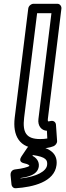

<svg xmlns="http://www.w3.org/2000/svg" viewBox="-20 -751 351 1019"><path d="M108 -126 177 -681H253L184 -120C179 -82 201 -58 229 -57L231 -16C219 -14 208 -13 193 -13C118 -13 99 -49 108 -126ZM58 -126C47 -33 81 37 187 37C219 37 244 33 264 25C274 21 284 9 283 -3L277 -89C276 -103 264 -112 250 -109C241 -107 241 -107 235 -107C235 -107 233 -111 234 -120L306 -706C307 -717 299 -731 284 -731H158C147 -731 132 -721 130 -706ZM155 72C225 82 233 99 230 125C226 158 175 187 89 196V194C127 188 180 178 186 132C189 104 171 85 152 76ZM151 20C142 19 131 24 125 33L94 79C74 109 104 114 106 115C135 121 136 128 136 130C129 135 100 144 61 148C40 150 35 168 36 178L41 228C42 239 51 249 64 248C155 242 269 215 280 125C288 59 238 29 151 20Z"/></svg>

Font: Falling Sky
Style: ExtOuObl
Weight: 400
Designer: Paul D. Hunt
Foundry: Adobe Systems Incorporated
Version: Version 1.02